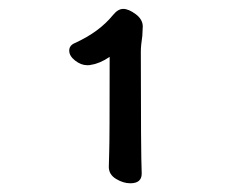

<svg xmlns="http://www.w3.org/2000/svg" viewBox="-20 -736 540 436"><path d="M275.9 -319.8Q259.8 -319.8 243.4 -329.8Q227.1 -339.8 227.1 -356.9Q227.1 -369.1 228 -391.6Q229 -414.1 229 -606.9Q207 -591.8 187 -588.9Q185.1 -587.9 178.2 -587.9Q164.1 -587.9 150.6 -598.4Q137.2 -608.9 137.2 -621.1Q137.2 -632.8 149.9 -638.2Q205.1 -663.1 236.8 -702.1Q248 -715.8 259.8 -715.8Q272 -715.8 288.1 -703.9Q304.2 -691.9 304.2 -675.8L303.2 -654.8Q299.8 -631.8 299.8 -619.1Q299.8 -388.2 301.8 -341.8Q301.8 -319.8 275.9 -319.8Z"/></svg>

Font: LXGW WenKai Mono GB Screen
Style: Regular
Weight: 400
Monospace: yes
Designer: LXGW / Fontworks Inc.
Foundry: LXGW / Fontworks Inc.
Version: Version 1.510;January 18,2025